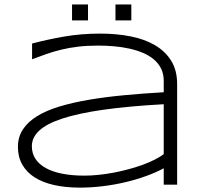

<svg xmlns="http://www.w3.org/2000/svg" viewBox="-20 -835 928 868"><path d="M720.2 0V-74.2Q685.1 -55.2 640.4 -39.1Q595.7 -22.9 546.1 -11.2Q496.6 0.5 444.3 6.8Q392.1 13.2 341.8 13.2Q276.4 13.2 224.4 1.5Q172.4 -10.3 136.2 -33.4Q100.1 -56.6 80.6 -91.1Q61 -125.5 61 -170.9Q61 -215.8 83.7 -250.2Q106.4 -284.7 148.4 -310.3Q190.4 -335.9 249.8 -353.8Q309.1 -371.6 382.3 -384Q455.6 -396.5 540.8 -404.5Q626 -412.6 720.2 -418V-469.2Q720.2 -500.5 708.5 -524.4Q696.8 -548.3 675.8 -566.2Q654.8 -584 626.5 -595.9Q598.1 -607.9 565.2 -615.2Q532.2 -622.6 495.8 -625.7Q459.5 -628.9 422.9 -628.9Q373.5 -628.9 333 -624Q292.5 -619.1 257.3 -610.6Q222.2 -602.1 189.9 -590.8Q157.7 -579.6 125 -566.9V-638.2Q192.9 -656.2 269.8 -669.7Q346.7 -683.1 433.1 -683.1Q506.3 -683.1 569.8 -670.7Q633.3 -658.2 680.2 -630.9Q727.1 -603.5 753.9 -560.3Q780.8 -517.1 780.8 -455.1V0ZM720.2 -363.8Q560.5 -355 447.5 -338.9Q334.5 -322.8 262.7 -299.3Q190.9 -275.9 157.5 -244.6Q124 -213.4 124 -173.8Q124 -141.6 140.4 -116.7Q156.7 -91.8 187.5 -75Q218.3 -58.1 262.2 -49.6Q306.2 -41 360.8 -41Q393.1 -41 427.5 -44.7Q461.9 -48.3 496.1 -54.9Q530.3 -61.5 563.5 -70.6Q596.7 -79.6 626 -90.3Q655.3 -101.1 679.4 -113.3Q703.6 -125.5 720.2 -138.2ZM305.7 -742.7V-814.9H377.9V-742.7ZM502 -742.7V-814.9H573.7V-742.7Z"/></svg>

Font: Syncopate
Style: Regular
Weight: 400
Width: 7
Version: Version 001.001